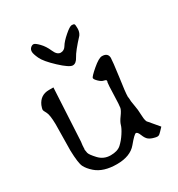

<svg xmlns="http://www.w3.org/2000/svg" viewBox="-159 -745 803 866"><g transform="rotate(-30 242.5 -311.5)"><path d="M340.8 -569.3Q292 -516.6 279.3 -492.2Q266.6 -467.8 249 -467.8Q231.4 -467.8 187 -509.3Q142.6 -550.8 130.9 -576.2Q119.1 -601.6 119.1 -613.3Q119.1 -625 126.5 -632.3Q133.8 -639.6 142.1 -639.6Q150.4 -639.6 168.9 -620.6Q187.5 -601.6 199.7 -573.2Q211.9 -544.9 230.5 -544.9Q249 -544.9 259.3 -562.5Q269.5 -580.1 296.9 -604Q324.2 -627.9 335 -627.9Q345.7 -627.9 348.1 -624Q350.6 -620.1 350.6 -601.6Q350.6 -583 340.8 -569.3ZM123 -425.8 108.4 -151.4Q105.5 -132.8 105.5 -122.1Q105.5 -122.1 105.5 -117.2Q105.5 -115.2 104.5 -112.3Q105.5 -103.5 107.4 -94.7Q109.4 -84 133.8 -57.6Q158.2 -31.2 194.3 -31.2Q230.5 -31.2 249 -48.3Q267.6 -65.4 282.7 -88.9Q297.9 -112.3 301.8 -127Q305.7 -141.6 320.8 -162.1Q335.9 -182.6 338.4 -194.8Q340.8 -207 342.3 -260.7Q343.8 -314.5 345.7 -323.2Q346.7 -327.1 347.7 -329.1Q347.7 -331.1 346.7 -334Q344.7 -336.9 334.5 -338.9Q324.2 -340.8 311 -353.5Q297.9 -366.2 297.9 -373Q297.9 -379.9 332 -409.2Q366.2 -438.5 382.8 -438.5Q413.1 -438.5 414.1 -412.1Q414.1 -396.5 403.3 -316.4Q392.6 -244.1 392.6 -221.7V-218.8L393.6 -216.8Q393.6 -197.3 398.4 -173.8Q403.3 -150.4 404.3 -117.7Q405.3 -85 414.1 -79.1L456.1 -29.3L440.4 -12.7Q430.7 -2 424.8 0Q422.9 1 418.9 1Q412.1 1 402.3 -2Q386.7 -5.9 376.5 -13.7Q366.2 -21.5 358.4 -41.5Q350.6 -61.5 342.3 -61.5Q334 -61.5 301.3 -22Q268.6 17.6 198.7 17.6Q128.9 17.6 90.8 -15.6Q68.4 -35.2 58.6 -54.7Q48.8 -74.2 46.9 -140.6L48.8 -277.3Q47.9 -327.1 39.1 -342.3Q30.3 -357.4 30.3 -362.8Q30.3 -368.2 36.1 -383.8Q54.7 -425.8 99.6 -425.8Z"/></g></svg>

Font: Drukaatie burti
Style: Light
Weight: 300
Version: Version 0.14